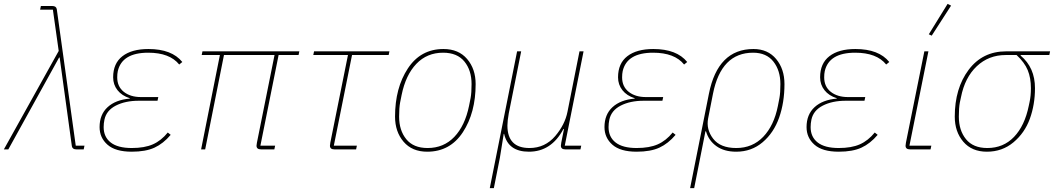

<svg xmlns="http://www.w3.org/2000/svg" viewBox="-50 -771 5440 991"><path d="M253 -508 223 -721H157L161 -740H220Q240 -740 243 -724L341 -19H386L382 0H344Q324 0 321 -16L258 -474H255L-7 0H-30Z M816 -87 831 -75Q793 -30 747.5 -9Q702 12 630 12Q546 12 505 -24Q464 -60 464 -115Q464 -180 505.5 -218Q547 -256 620 -262V-264Q579 -277 556.5 -305.5Q534 -334 534 -372Q534 -444 582 -481Q630 -518 716 -518Q837 -518 891 -451L875 -438Q826 -499 715 -499Q580 -499 558 -404Q555 -390 555 -372Q555 -324 589 -297Q623 -270 678 -270H767L763 -251H666Q597 -251 548 -226Q499 -201 489 -153Q485 -134 485 -115Q485 -64 521.5 -35.5Q558 -7 630 -7Q696 -7 739 -26Q782 -45 816 -87Z M1366 0H1297Q1274 0 1274 -19Q1274 -24 1276 -34L1367 -487H1106L1009 0H988L1085 -487H991L995 -506H1495L1491 -487H1388L1294 -19H1370Z M1788 0H1676Q1653 0 1653 -19Q1653 -23 1655 -35L1746 -487H1567L1571 -506H1960L1956 -487H1767L1673 -19H1792Z M2155 12Q2077 12 2033 -39.5Q1989 -91 1989 -169Q1989 -317 2055 -417.5Q2121 -518 2239 -518Q2317 -518 2361 -466.5Q2405 -415 2405 -337Q2405 -189 2339 -88.5Q2273 12 2155 12ZM2157 -7Q2240 -7 2295 -64.5Q2350 -122 2371 -225L2379 -265Q2384 -292 2384 -337Q2384 -408 2347 -453.5Q2310 -499 2237 -499Q2154 -499 2099 -441.5Q2044 -384 2023 -281L2015 -241Q2010 -214 2010 -169Q2010 -98 2047 -52.5Q2084 -7 2157 -7Z M2499 200H2478L2619 -506H2640L2576 -186Q2569 -147 2569 -123Q2569 -7 2683 -7Q2763 -7 2816 -69Q2866 -128 2879 -194L2941 -506H2962L2865 -19H2950L2946 0H2868Q2845 0 2845 -19Q2845 -23 2847 -35L2861 -105H2858Q2796 12 2680 12Q2573 12 2552 -80H2550L2530 44Z M3422 -87 3437 -75Q3399 -30 3353.5 -9Q3308 12 3236 12Q3152 12 3111 -24Q3070 -60 3070 -115Q3070 -180 3111.5 -218Q3153 -256 3226 -262V-264Q3185 -277 3162.5 -305.5Q3140 -334 3140 -372Q3140 -444 3188 -481Q3236 -518 3322 -518Q3443 -518 3497 -451L3481 -438Q3432 -499 3321 -499Q3186 -499 3164 -404Q3161 -390 3161 -372Q3161 -324 3195 -297Q3229 -270 3284 -270H3373L3369 -251H3272Q3203 -251 3154 -226Q3105 -201 3095 -153Q3091 -134 3091 -115Q3091 -64 3127.5 -35.5Q3164 -7 3236 -7Q3302 -7 3345 -26Q3388 -45 3422 -87Z M3512 200 3609 -287Q3655 -518 3839 -518Q3913 -518 3956 -466.5Q3999 -415 3999 -337Q3999 -242 3971.5 -164Q3944 -86 3886.5 -37Q3829 12 3750 12Q3688 12 3648 -16.5Q3608 -45 3594 -93H3591L3533 200ZM3750 -7Q3834 -7 3889.5 -65Q3945 -123 3965 -224L3973 -265Q3978 -292 3978 -337Q3978 -407 3942 -453Q3906 -499 3837 -499Q3672 -499 3630 -287L3605 -160Q3594 -103 3631 -55Q3668 -7 3750 -7Z M4465 -87 4480 -75Q4442 -30 4396.5 -9Q4351 12 4279 12Q4195 12 4154 -24Q4113 -60 4113 -115Q4113 -180 4154.5 -218Q4196 -256 4269 -262V-264Q4228 -277 4205.5 -305.5Q4183 -334 4183 -372Q4183 -444 4231 -481Q4279 -518 4365 -518Q4486 -518 4540 -451L4524 -438Q4475 -499 4364 -499Q4229 -499 4207 -404Q4204 -390 4204 -372Q4204 -324 4238 -297Q4272 -270 4327 -270H4416L4412 -251H4315Q4246 -251 4197 -226Q4148 -201 4138 -153Q4134 -134 4134 -115Q4134 -64 4170.5 -35.5Q4207 -7 4279 -7Q4345 -7 4388 -26Q4431 -45 4465 -87Z M4859 -742 4759 -587 4744 -594 4841 -751ZM4757 -19 4753 0H4647Q4624 0 4624 -19Q4624 -23 4626 -35L4721 -506H4742L4644 -19Z M5366 -487H5218V-484Q5292 -422 5292 -316Q5292 -231 5265.5 -158Q5239 -85 5181 -36.5Q5123 12 5044 12Q4966 12 4922 -39.5Q4878 -91 4878 -169Q4878 -315 4949.5 -410.5Q5021 -506 5143 -506H5370ZM5197 -487H5141Q5053 -487 4991.5 -429Q4930 -371 4910 -269L4904 -241Q4899 -214 4899 -169Q4899 -98 4936 -52.5Q4973 -7 5046 -7Q5129 -7 5184 -64.5Q5239 -122 5260 -225L5264 -244Q5271 -275 5271 -316Q5271 -369 5254.5 -409Q5238 -449 5197 -487Z"/></svg>

Font: IBM Plex Sans Thin
Style: Italic
Weight: 100
Italic angle: -11.31°
Designer: Mike Abbink, Paul van der Laan, Pieter van Rosmalen
Foundry: Bold Monday
Version: Version 3.0